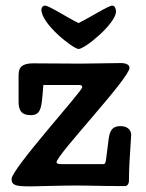

<svg xmlns="http://www.w3.org/2000/svg" viewBox="-20 -660 520 682"><path d="M379 -640C365 -640 305 -601 259 -578C213 -601 154 -640 140 -640C132 -640 127 -633 127 -626C127 -574 241 -486 259 -486C282 -486 392 -577 392 -619C392 -629 388 -640 379 -640ZM263 -358C269 -358 272 -356 272 -350C272 -336 21 -60 21 -24C21 0 40 2 90 2C111 2 190 -1 248 -1C306 -1 330 1 424 1C432 1 438 -7 438 -18C438 -35 439 -71 440 -85L446 -181C446 -193 438 -212 408 -212C371 -212 368 -185 364 -151L357 -96C356 -86 354 -77 348 -77H198C186 -77 181 -79 181 -84C181 -110 440 -382 440 -419C440 -428 431 -436 409 -436C367 -436 308 -434 265 -434C201 -434 163 -435 99 -435C48 -435 46 -412 46 -389V-298C46 -270 55 -251 89 -251C121 -251 127 -271 131 -322L134 -358Z"/></svg>

Font: Life Savers
Style: ExtraBold
Weight: 800
Designer: Pablo Impallari, Rodrigo Fuenzalida, Brenda Gallo
Foundry: Pablo Impallari, Rodrigo Fuenzalida, Brenda Gallo
Version: Version 3.000